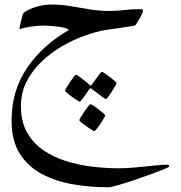

<svg xmlns="http://www.w3.org/2000/svg" viewBox="-20 -298 786 833"><path d="M713.9 424.8Q713.9 426.8 690.2 436.5Q666.5 446.3 630.4 459.5Q594.2 472.7 556.2 485.4Q518.1 498 488.8 506.3Q459.5 514.6 449.7 514.6Q371.6 514.6 296.6 501.7Q221.7 488.8 161.6 456.8Q101.6 424.8 65.9 368.7Q30.3 312.5 30.3 226.1Q30.3 93.8 98.4 -4.9Q166.5 -103.5 279.8 -168.5Q269 -176.3 246.1 -180.2Q223.1 -184.1 200.9 -185.5Q178.7 -187 169.9 -187Q146 -187 116.5 -182.9Q86.9 -178.7 64 -171.4Q64 -174.8 66.9 -188Q69.8 -201.2 73.5 -215.1Q77.1 -229 78.6 -234.9Q80.1 -242.7 98.9 -252.9Q117.7 -263.2 146 -270.8Q174.3 -278.3 203.1 -278.3Q245.1 -278.3 286.6 -271.2Q328.1 -264.2 369.9 -257.3Q411.6 -250.5 453.1 -250.5Q485.4 -250.5 518.6 -254.4Q551.8 -258.3 587.9 -258.3Q591.8 -258.3 596.2 -257.1Q600.6 -255.9 600.6 -250.5Q600.6 -247.1 592.8 -231.4Q585 -215.8 576.2 -201.4Q567.4 -187 564.5 -187Q540.5 -182.6 506.6 -177.7Q472.7 -172.9 442.4 -168.5Q398.9 -161.6 348.6 -143.8Q298.3 -126 249.3 -97.4Q200.2 -68.8 159.7 -30Q119.1 8.8 95 56.9Q70.8 105 70.8 162.1Q70.8 228.5 96.7 275.1Q122.6 321.8 166.5 352.5Q210.4 383.3 265.6 400.6Q320.8 418 379.9 425Q439 432.1 494.1 432.1Q529.3 432.1 570.3 428.2Q611.3 424.3 647.9 420.4Q684.6 416.5 706.1 416.5Q713.9 416.5 713.9 424.8ZM436.5 202.6Q436.5 204.6 430.4 215.3Q424.3 226.1 415.8 238.8Q407.2 251.5 399.7 261Q392.1 270.5 388.7 270.5Q386.7 270.5 376.7 264.4Q366.7 258.3 354.5 249.8Q342.3 241.2 333.3 233.6Q324.2 226.1 324.2 223.1Q324.2 220.7 330.8 209.7Q337.4 198.7 346.2 185.8Q355 172.9 362.8 163.3Q370.6 153.8 372.6 153.8Q375.5 153.8 385.5 160.4Q395.5 167 407.2 176Q418.9 185.1 427.7 192.9Q436.5 200.7 436.5 202.6ZM485.8 62Q485.8 64.5 479.7 75.4Q473.6 86.4 465.1 99.6Q456.5 112.8 449.2 122.3Q441.9 131.8 439 131.8Q437.5 131.8 428.5 125.5Q419.4 119.1 408 110.6Q396.5 102.1 387.9 95.2Q379.4 88.4 378.4 87.9Q375.5 85.4 373 85.4Q370.6 85.4 368.2 87.9Q367.2 88.9 357.9 102.5Q348.6 116.2 338.6 129.6Q328.6 143.1 325.7 143.1Q323.7 143.1 313.7 136.7Q303.7 130.4 291.7 121.6Q279.8 112.8 271 105.2Q262.2 97.7 262.2 95.2Q262.2 92.3 268.8 81.5Q275.4 70.8 283.9 57.9Q292.5 44.9 299.8 35.4Q307.1 25.9 308.6 25.9Q313 25.9 326.7 36.1Q340.3 46.4 353 56.9Q365.7 67.4 366.7 68.8Q371.1 73.2 373 73.2Q376 73.2 379.4 67.9Q380.4 66.4 389.9 53Q399.4 39.6 409.4 26.4Q419.4 13.2 421.4 13.2Q423.8 13.2 433.8 20Q443.8 26.9 456.1 35.9Q468.3 44.9 477.1 52.7Q485.8 60.5 485.8 62Z"/></svg>

Font: Scheherazade New
Style: Regular
Weight: 400
Designer: SIL International
Foundry: SIL International
Version: Version 4.000